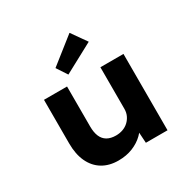

<svg xmlns="http://www.w3.org/2000/svg" viewBox="-178 -974 1148 1156"><g transform="rotate(-30 396.0 -396.0)"><path d="M323.6 10.6Q259.7 10.6 213.4 -17.4Q167.1 -45.3 141.9 -98.6Q116.7 -152 116.7 -227.3V-530.7H277.1V-253Q277.1 -211.8 288.8 -183.9Q300.5 -156 325 -141.7Q349.6 -127.5 385.6 -127.5Q411.6 -127.5 434 -135.6Q456.4 -143.7 473 -159.2Q489.6 -174.6 499.3 -195.4Q508.9 -216.2 508.9 -241.6V-530.7H669.3V0H518.7L511.8 -108.9L541.3 -120.9Q529.8 -86.3 499.1 -56.1Q468.4 -25.9 423.7 -7.6Q379 10.6 323.6 10.6ZM320 -588.8 272.3 -661.6 451.4 -803.2 525 -698.9Z"/></g></svg>

Font: Lexend Exa
Style: Regular
Weight: 400
Designer: Bonnie Shaver-Troup, Thomas Jockin
Foundry: Lexend
Version: Version 1.007